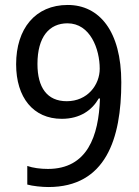

<svg xmlns="http://www.w3.org/2000/svg" viewBox="-20 -744 560 774"><path d="M469 -412C469 -619 380 -724 253 -724C122 -724 45 -628 45 -485C45 -351 114 -265 229 -265C303 -265 351 -300 378 -347H383C378 -195 332 -63 173 -63C143 -63 113 -67 90 -75V0C111 6 149 10 175 10C406 10 469 -184 469 -412ZM252 -650C344 -650 382 -546 382 -467C382 -402 333 -336 249 -336C170 -336 131 -391 131 -486C131 -596 179 -650 252 -650Z"/></svg>

Font: Noto Sans Georgian SemiCondensed
Style: Regular
Weight: 400
Width: 4
Designer: Monotype Design Team, Akaki Razmadze
Foundry: Google LLC
Version: Version 2.005